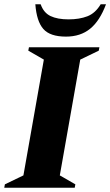

<svg xmlns="http://www.w3.org/2000/svg" viewBox="-50 -882 518 902"><path d="M-30 0 -27 -16 60 -58 156 -602 83 -644 86 -660H417L414 -644L327 -602L231 -58L304 -16L301 0ZM260 -710Q185 -710 153.5 -746Q122 -782 116 -862H141Q155 -822 187.5 -806.5Q220 -791 272 -791Q323 -791 360.5 -805.5Q398 -820 423 -862H448Q419 -784 373.5 -747Q328 -710 260 -710Z"/></svg>

Font: Spectral SC ExtraBold
Style: Italic
Weight: 800
Italic angle: -10°
Designer: Jean-Baptiste Levee
Foundry: Production Type
Version: Version 2.001